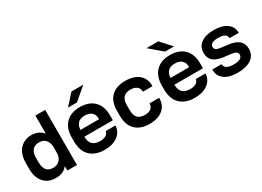

<svg xmlns="http://www.w3.org/2000/svg" viewBox="-23 -1398 2840 2084"><g transform="rotate(-30 1397.5 -356.0)"><path d="M45.9 -227.5V-293Q45.9 -368.2 71.3 -420.9Q96.7 -473.6 142.6 -501.5Q188.5 -529.3 247.1 -529.3Q338.9 -529.3 393.6 -463.9V-690.4H516.6V0H396.5V-55.7Q345.7 9.8 249 8.8Q157.2 8.8 101.6 -52.2Q45.9 -113.3 45.9 -227.5ZM393.6 -225.6V-292Q393.6 -351.6 363.8 -385.3Q334 -418.9 280.3 -418.9Q227.5 -418.9 198.7 -386.2Q169.9 -353.5 169.9 -287.1V-233.4Q169.9 -167 197.8 -134.3Q225.6 -101.6 277.3 -101.6Q331.1 -101.6 362.3 -134.8Q393.6 -168 393.6 -225.6Z M739.3 -225.6V-223.6Q739.3 -98.6 867.2 -98.6Q910.2 -98.6 937.5 -114.7Q964.8 -130.9 969.7 -160.2L970.7 -163.1H1091.8V-157.2Q1086.9 -82 1024.9 -36.6Q962.9 8.8 862.3 8.8Q747.1 8.8 681.6 -54.2Q616.2 -117.2 616.2 -238.3V-283.2Q616.2 -402.3 680.2 -465.8Q744.1 -529.3 856.4 -529.3Q968.8 -529.3 1032.7 -466.3Q1096.7 -403.3 1096.7 -286.1V-225.6ZM739.3 -310.5H972.7V-318.4Q972.7 -370.1 940.9 -396.5Q909.2 -422.9 856.4 -422.9Q746.1 -422.9 739.3 -310.5ZM863.3 -720.7H1011.7L855.5 -587.9H743.2Z M1186.5 -230.5V-292Q1186.5 -408.2 1249.5 -468.8Q1312.5 -529.3 1423.8 -529.3Q1533.2 -529.3 1593.8 -478Q1654.3 -426.8 1654.3 -336.9V-331.1H1533.2V-335Q1533.2 -374 1504.9 -396.5Q1476.6 -418.9 1426.8 -418.9Q1369.1 -418.9 1339.4 -388.2Q1309.6 -357.4 1309.6 -290V-231.4Q1309.6 -163.1 1339.4 -132.3Q1369.1 -101.6 1429.7 -101.6Q1477.5 -101.6 1504.9 -123Q1532.2 -144.5 1532.2 -181.6V-185.5H1653.3V-181.6Q1653.3 -92.8 1592.3 -42Q1531.2 8.8 1423.8 8.8Q1312.5 8.8 1249.5 -52.2Q1186.5 -113.3 1186.5 -230.5Z M1868.2 -225.6V-223.6Q1868.2 -98.6 1996.1 -98.6Q2039.1 -98.6 2066.4 -114.7Q2093.8 -130.9 2098.6 -160.2L2099.6 -163.1H2220.7V-157.2Q2215.8 -82 2153.8 -36.6Q2091.8 8.8 1991.2 8.8Q1876 8.8 1810.5 -54.2Q1745.1 -117.2 1745.1 -238.3V-283.2Q1745.1 -402.3 1809.1 -465.8Q1873 -529.3 1985.4 -529.3Q2097.7 -529.3 2161.6 -466.3Q2225.6 -403.3 2225.6 -286.1V-225.6ZM1868.2 -310.5H2101.6V-318.4Q2101.6 -370.1 2069.8 -396.5Q2038.1 -422.9 1985.4 -422.9Q1875 -422.9 1868.2 -310.5ZM1803.7 -720.7H1952.1L2072.3 -587.9H1960Z M2306.6 -160.2V-163.1H2422.9V-161.1Q2422.9 -129.9 2451.7 -111.8Q2480.5 -93.8 2537.1 -93.8Q2589.8 -93.8 2617.7 -108.9Q2645.5 -124 2645.5 -153.3Q2645.5 -177.7 2626 -190.4Q2606.4 -203.1 2562.5 -208L2485.4 -216.8Q2397.5 -227.5 2356 -263.2Q2314.5 -298.8 2314.5 -365.2Q2314.5 -442.4 2372.6 -484.4Q2430.7 -526.4 2531.2 -526.4Q2634.8 -526.4 2694.3 -484.4Q2753.9 -442.4 2753.9 -368.2V-364.3H2638.7V-367.2Q2638.7 -397.5 2611.8 -413.1Q2585 -428.7 2530.3 -428.7Q2479.5 -428.7 2455.1 -414.6Q2430.7 -400.4 2430.7 -373Q2430.7 -350.6 2447.8 -337.9Q2464.8 -325.2 2504.9 -321.3L2587.9 -310.5Q2677.7 -300.8 2720.7 -263.2Q2763.7 -225.6 2763.7 -161.1Q2763.7 -80.1 2701.2 -37.1Q2638.7 5.9 2530.3 5.9Q2424.8 5.9 2365.7 -37.6Q2306.6 -81.1 2306.6 -160.2Z"/></g></svg>

Font: Altinn-DIN Exp
Style: DINExp-Bold
Weight: 700
Width: 7
Designer: Charles Nix
Foundry: Altinn
Version: Version 2.00